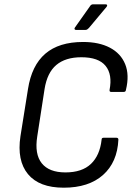

<svg xmlns="http://www.w3.org/2000/svg" viewBox="-20 -861 630 892"><path d="M276 11Q162 11 110 -52Q58 -115 75 -228L110 -447Q127 -557 190.5 -611.5Q254 -666 366 -666Q440 -666 490.5 -639.5Q541 -613 561.5 -563Q582 -513 565 -443Q564 -434 555 -434H496Q488 -434 489 -443Q503 -515 470.5 -555Q438 -595 358 -595Q284 -595 241.5 -559Q199 -523 187 -447L153 -227Q140 -145 174 -102.5Q208 -60 284 -60Q361 -60 402.5 -99.5Q444 -139 452 -212Q452 -221 461 -221H521Q530 -221 530 -212Q525 -107 458.5 -48Q392 11 276 11ZM333 -722Q328 -722 326.5 -725.5Q325 -729 328 -733L398 -832Q403 -841 413 -841H470Q476 -841 477.5 -837.5Q479 -834 475 -829L393 -731Q389 -727 385.5 -724.5Q382 -722 377 -722Z"/></svg>

Font: Sofia Sans Semi Condensed
Style: Italic
Weight: 400
Italic angle: -9°
Designer: Botio Nikoltchev, Ani Petrova
Foundry: lettersoup
Version: Version 4.101